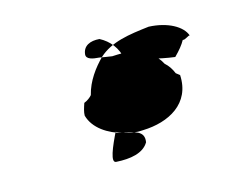

<svg xmlns="http://www.w3.org/2000/svg" viewBox="-55 -492 598 462"><g transform="rotate(-15 244.5 -260.5)"><path d="M185 -113C219 -111 252 -116 266 -140C271 -169 244 -171 219 -176C183 -185 149 -207 140 -240C140 -249 143 -258 147 -270C155 -273 163 -279 167 -284C175 -317 196 -345 217 -366C249 -395 293 -401 344 -407C391 -405 426 -385 434 -361C431 -363 421 -353 415 -355C409 -344 400 -333 387 -320C347 -325 303 -338 268 -346C263 -376 245 -397 222 -409C199 -411 181 -403 179 -382C178 -370 194 -367 210 -366C220 -364 229 -363 241 -361C258 -362 277 -362 294 -361C322 -352 345 -336 358 -311C367 -303 373 -294 378 -282C381 -280 384 -277 387 -275C391 -203 331 -172 267 -170C261 -170 255 -169 250 -170C201 -173 166 -203 157 -234C156 -243 159 -253 163 -262C164 -261 246 -284 247 -283C247 -258 154 -113 185 -113Z"/></g></svg>

Font: Ugly Stick
Style: It
Weight: 400
Designer: Stig
Foundry: Cannot Into Space Fonts
Version: Version 0.99